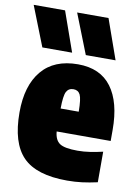

<svg xmlns="http://www.w3.org/2000/svg" viewBox="-93 -869 683 940"><g transform="rotate(10 248.0 -398.5)"><path d="M307 11Q154 11 87 -57.5Q20 -126 20 -278Q20 -411 81.8 -485Q143.5 -559 262 -559Q373 -559 428.5 -484.2Q484 -409.5 484 -272V-217H215.5Q219 -174.5 243.5 -158.2Q268 -142 332 -142Q363 -142 394.2 -146.8Q425.5 -151.5 457 -159V-7Q416.5 2 381.2 6.5Q346 11 307 11ZM261 -435Q237 -435 226.2 -415Q215.5 -395 215 -331H305Q304.5 -395 294.5 -415Q284.5 -435 261 -435ZM291 -610 213 -808H369L439 -610ZM75 -610 -3 -808H153L223 -610Z"/></g></svg>

Font: Encode Sans Cnd Black
Style: Regular
Weight: 900
Width: 3
Designer: Multiple Designers
Foundry: Impallari Type
Version: Version 3.002; ttfautohint (v1.8.3) -l 8 -r 50 -G 200 -x 14 